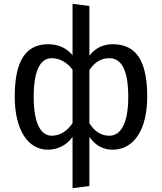

<svg xmlns="http://www.w3.org/2000/svg" viewBox="-20 -770 846 1003"><path d="M551 -61C505 -61 473 -86 447 -126V-404C473 -443 506 -466 551 -466C616 -466 650 -401 650 -264C650 -127 612 -61 551 -61ZM251 -61C192 -61 156 -127 156 -264C156 -401 190 -466 250 -466C294 -466 331 -443 359 -406V-127C332 -86 294 -61 251 -61ZM570 -539C522 -539 480 -522 447 -479V-739L359 -750V-481C325 -523 279 -539 231 -539C101 -539 57 -430 57 -264C57 -98 122 12 230 12C282 12 329 -12 359 -55V213L447 202V-55C477 -11 518 12 568 12C683 12 749 -98 749 -264C749 -430 705 -539 570 -539Z"/></svg>

Font: Fira Math
Style: Regular
Weight: 400
Designer: Xiangdong Zeng
Foundry: Xiangdong Zeng
Version: Version 0.3.4